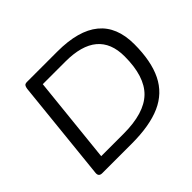

<svg xmlns="http://www.w3.org/2000/svg" viewBox="-154 -921 1141 1141"><g transform="rotate(-45 417.0 -350.0)"><path d="M119 0Q89 0 92 -30L158 -670Q160 -685 165.5 -692.5Q171 -700 187 -700H441Q796 -700 796 -408Q796 -265 751.5 -174.5Q707 -84 612.5 -42Q518 0 366 0ZM186 -76H374Q548 -76 626 -152Q704 -228 704 -397Q704 -624 433 -624H243Z"/></g></svg>

Font: Asap Expanded Expanded Regular
Style: Italic
Weight: 400
Width: 7
Italic angle: -6°
Designer: Pablo Cosgaya
Foundry: Omnibus-Type
Version: Version 3.001; ttfautohint (v1.8.4.7-5d5b)